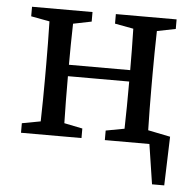

<svg xmlns="http://www.w3.org/2000/svg" viewBox="-48 -523 730 721"><g transform="rotate(5 317.5 -162.5)"><path d="M360 -439V-475H589V-439L519 -425Q518 -388 517.5 -343.5Q517 -299 517 -265V-210Q517 -176 517.5 -132Q518 -88 519 -51L603 -34L597 150H551L528 0H360V-36L430 -49Q431 -86 431.5 -133.5Q432 -181 432 -227H201Q201 -181 201.5 -134Q202 -87 203 -50L272 -36V0H44V-36L114 -49Q115 -87 115.5 -131.5Q116 -176 116 -210V-265Q116 -299 115.5 -344Q115 -389 114 -426L44 -439V-475H272V-439L203 -425Q202 -389 201.5 -346.5Q201 -304 201 -270H432Q432 -305 431.5 -347.5Q431 -390 430 -426Z"/></g></svg>

Font: Source Serif 4
Style: Regular
Weight: 400
Designer: Frank Grießhammer
Foundry: Adobe
Version: Version 4.005;hotconv 1.1.0;makeotfexe 2.6.0